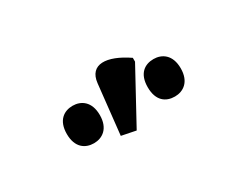

<svg xmlns="http://www.w3.org/2000/svg" viewBox="-40 -968 660 524"><g transform="rotate(-30 290.0 -706.5)"><path d="M280 -603 370 -768V-780C310 -821 258 -824 252 -768L235 -612ZM162 -631C188 -631 214 -647 214 -690C214 -733 188 -749 162 -749C135 -749 110 -733 110 -690C110 -647 135 -631 162 -631ZM417 -631C443 -631 469 -647 469 -690C469 -733 443 -749 417 -749C389 -749 365 -733 365 -690C365 -647 389 -631 417 -631Z"/></g></svg>

Font: Noto Serif Condensed
Style: Bold
Weight: 700
Width: 3
Designer: Monotype Design Team
Foundry: Monotype Imaging Inc.
Version: Version 2.015